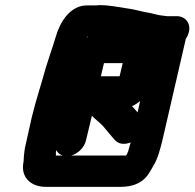

<svg xmlns="http://www.w3.org/2000/svg" viewBox="-20 -692 758 748"><path d="M669 -629H631C624 -630 616 -631 607 -632C592 -634 581 -638 566 -641C533 -646 505 -656 471 -660C436 -665 407 -672 366 -672C361 -671 355 -671 349 -671H330C321 -671 313 -671 305 -670C251 -662 214 -608 197 -548C184 -505 172 -473 158 -427C141 -364 119 -299 104 -236L79 -124C77 -117 76 -109 75 -101L73 -83C72 -74 73 -66 71 -58C61 -2 99 36 159 36H447C482 36 512 29 535 11C556 -5 564 -23 578 -47C594 -72 605 -113 614 -151L704 -541C710 -550 714 -559 716 -568C724 -601 702 -629 669 -629ZM373 -395 385 -446H458L446 -395ZM494 -278C505 -283 516 -290 526 -299L516 -254C509 -262 501 -272 494 -278ZM324 -549C323 -548 320 -547 318 -546C318 -548 320 -549 321 -549ZM199 -107C205 -96 214 -89 225 -86H197L198 -89C198 -94 197 -100 199 -107ZM315 -145 338 -241C353 -225 375 -210 388 -193C400 -178 413 -163 426 -148C441 -131 462 -127 489 -137C487 -131 485 -124 483 -116C481 -107 479 -101 477 -97C476 -93 474 -90 471 -86H257C282 -93 308 -115 315 -145Z"/></svg>

Font: Electronic
Style: TiIt
Weight: 900
Version: Version 1.011